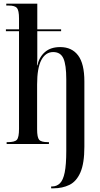

<svg xmlns="http://www.w3.org/2000/svg" viewBox="-20 -780 544 1040"><path d="M257 240V230H262Q287 230 304.5 213Q322 196 330.5 154Q339 112 339 37V-350Q339 -429 323.5 -463.5Q308 -498 268 -498Q227 -498 204 -455Q181 -412 181 -322V-80Q181 -36 192 -23Q203 -10 240 -10H245V0H16V-10H21Q60 -10 71.5 -23Q83 -36 83 -82V-611H12V-621H83V-680Q83 -723 72 -736.5Q61 -750 27 -750H14V-760H182V-621H311V-611H182V-500Q182 -480 182 -462Q182 -444 180 -426H182Q193 -472 224 -498.5Q255 -525 306 -525Q369 -525 403 -480Q437 -435 437 -339V15Q437 105 415.5 154Q394 203 356 221.5Q318 240 270 240Z"/></svg>

Font: Noto Serif Display ExtraCondensed Medium
Style: Regular
Weight: 500
Width: 2
Designer: Monotype Design Team
Foundry: Monotype Imaging Inc.
Version: Version 2.009